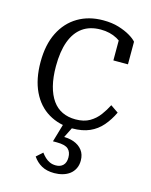

<svg xmlns="http://www.w3.org/2000/svg" viewBox="-114 -593 712 903"><g transform="rotate(15 242.0 -142.0)"><path d="M269 -35Q310 -35 337.5 -51Q365 -67 383.5 -92Q402 -117 415 -143L453 -117Q435 -79 410 -50Q385 -21 350 -5.5Q315 10 266 10Q201 10 149.5 -20.5Q98 -51 69.5 -110.5Q41 -170 41 -254Q41 -338 70.5 -397Q100 -456 153 -487.5Q206 -519 276 -519Q319 -519 351.5 -509Q384 -499 407 -485.5Q430 -472 441 -459V-349H370V-460Q380 -459 388 -453.5Q396 -448 401.5 -439.5Q407 -431 408.5 -421.5Q410 -412 407 -403Q391 -436 356 -455Q321 -474 276 -474Q223 -474 187.5 -448.5Q152 -423 134 -374Q116 -325 116 -253Q116 -199 126.5 -158Q137 -117 156.5 -89.5Q176 -62 204.5 -48.5Q233 -35 269 -35ZM271 -4 233 72 226 59Q260 57 286.5 66.5Q313 76 328.5 96Q344 116 344 146Q344 168 335.5 185Q327 202 312.5 213Q298 224 278.5 229.5Q259 235 238 235Q201 235 176 221Q151 207 134 182L164 155Q173 167 183 176.5Q193 186 206 192Q219 198 236 198Q258 198 271 185Q284 172 284 147Q284 120 268.5 106Q253 92 213 92H194L222 -4Z"/></g></svg>

Font: Roboto Serif 28pt Condensed Light
Style: Regular
Weight: 300
Width: 3
Designer: Greg Gazdowicz
Foundry: Commercial Type
Version: Version 1.008